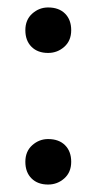

<svg xmlns="http://www.w3.org/2000/svg" viewBox="-20 -488 258 515"><path d="M48 -54Q48 -82 66.5 -98.5Q85 -115 109 -115Q138 -115 154.5 -98.5Q171 -82 171 -54Q171 -26 152.5 -9.5Q134 7 109 7Q81 7 64.5 -9.5Q48 -26 48 -54ZM48 -407Q48 -435 66.5 -451.5Q85 -468 109 -468Q138 -468 154.5 -451.5Q171 -435 171 -407Q171 -379 152.5 -362.5Q134 -346 109 -346Q81 -346 64.5 -362.5Q48 -379 48 -407Z"/></svg>

Font: Bitter Thin Medium
Style: Regular
Weight: 500
Version: Version 3.021